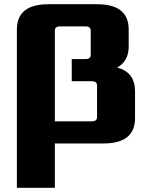

<svg xmlns="http://www.w3.org/2000/svg" viewBox="-20 -680 720 910"><path d="M60 210V-540Q60 -660 210 -660H440Q590 -660 590 -540V-461Q590 -389 535 -360Q620 -338 620 -247V-120Q620 0 470 0H240V210ZM240 -105H415Q440 -105 440 -125V-275Q440 -295 415 -295H320V-400H385Q410 -400 410 -420V-535Q410 -555 385 -555H265Q240 -555 240 -535Z"/></svg>

Font: Xolonium
Style: Bold
Weight: 700
Designer: Severin Meyer
Version: Version 4.2